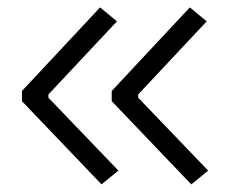

<svg xmlns="http://www.w3.org/2000/svg" viewBox="-20 -517 626 517"><path d="M253.4 -20.5 298.8 -57.6 110.4 -253.9V-262.7L294.9 -459.5L249.5 -497.1L39.1 -272V-244.6ZM495.1 -20.5 540.5 -57.6 352.1 -253.9V-262.7L536.6 -459.5L491.2 -497.1L280.8 -272V-244.6Z"/></svg>

Font: Cascadia Code PL Light
Style: Regular
Weight: 300
Monospace: yes
Designer: Aaron Bell
Foundry: Saja Typeworks
Version: Version 2404.023